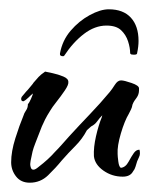

<svg xmlns="http://www.w3.org/2000/svg" viewBox="-20 -382 328 413"><path d="M214 -362Q245 -362 261.5 -344Q278 -326 278 -294Q278 -282 275 -268Q275 -265 271 -264.5Q267 -264 262 -265L260 -267Q260 -279 255.5 -293Q251 -307 240.5 -317Q230 -327 209 -327Q184 -327 160.5 -309Q137 -291 118 -262L116 -261Q108 -261 109 -267Q114 -295 132 -316Q150 -337 173 -349.5Q196 -362 214 -362ZM44 11Q25 11 14.5 -2.5Q4 -16 4 -33Q4 -56 13 -84.5Q22 -113 30 -132Q32 -139 36 -144.5Q40 -150 40 -158Q43 -161 46.5 -169Q50 -177 51 -181Q47 -178 41 -172Q35 -166 30 -164L27 -165Q24 -169 27 -174Q29 -176 32.5 -180.5Q36 -185 40 -189Q44 -194 47.5 -198Q51 -202 52 -204Q59 -212 63 -216.5Q67 -221 77 -228Q82 -227 93.5 -224.5Q105 -222 116 -217.5Q127 -213 127 -206Q128 -200 119.5 -187.5Q111 -175 101.5 -163Q92 -151 88 -144Q81 -133 77 -125Q73 -117 70 -110L56 -74Q52 -64 50 -56Q48 -48 46 -37Q46 -36 45.5 -33.5Q45 -31 45 -29Q45 -25 46.5 -21Q48 -17 52 -17Q56 -17 63 -23Q84 -39 98 -55Q106 -63 113 -71Q120 -79 129 -89Q151 -113 173.5 -136.5Q196 -160 216 -184Q221 -190 227 -199.5Q233 -209 240 -209H241Q247 -209 263 -203.5Q279 -198 279 -192V-188Q279 -179 274 -172Q271 -168 269 -165Q267 -162 265 -157Q264 -151 262 -147Q260 -143 257 -137Q248 -122 240 -95Q232 -68 233 -51Q233 -46 234.5 -34.5Q236 -23 240 -21Q250 -22 256.5 -34Q263 -46 268 -53Q273 -60 280 -60Q281 -57 281 -52Q281 -48 279 -44Q277 -40 275 -35Q273 -29 271.5 -23.5Q270 -18 266 -13Q260 -2 244 -2Q221 -2 202.5 -15Q184 -28 182 -46Q181 -65 186.5 -89Q192 -113 199 -130Q199 -131 199.5 -132Q200 -133 200 -134Q194 -128 189 -121Q184 -114 176 -110L167 -102Q157 -83 142 -68Q127 -53 113 -37Q100 -21 83.5 -5Q67 11 44 11Z"/></svg>

Font: Qwitcher Grypen
Style: Bold
Weight: 700
Designer: Robert E. Leuschke
Foundry: Robert E. Leuschke
Version: Version 1.100; ttfautohint (v1.8.3)